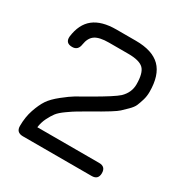

<svg xmlns="http://www.w3.org/2000/svg" viewBox="-155 -791 883 917"><g transform="rotate(30 286.0 -332.5)"><path d="M474 0H95Q58 0 58 -36Q58 -85 72 -126Q86 -167 103 -192.5Q120 -218 156.5 -247Q193 -276 213.5 -288Q234 -300 280 -326Q381 -384 406 -407Q441 -441 441 -486Q441 -548 418.5 -570.5Q396 -593 334 -593H227Q176 -593 152 -577Q128 -561 122 -522Q117 -487 85 -487Q47 -487 50 -524Q59 -596 102.5 -630.5Q146 -665 227 -665H334Q426 -665 469.5 -621.5Q513 -578 513 -486Q513 -462 506.5 -440.5Q500 -419 493.5 -403.5Q487 -388 467.5 -369Q448 -350 438.5 -341Q429 -332 399.5 -313.5Q370 -295 360.5 -290Q351 -285 315 -264Q274 -240 258.5 -231Q243 -222 214 -201.5Q185 -181 173 -165Q161 -149 149 -125Q137 -101 133 -72H474Q510 -72 510 -36Q510 0 474 0Z"/></g></svg>

Font: Jura SemiBold
Style: Regular
Weight: 600
Designer: Daniel Johnson, Alexei Vanyashin
Foundry: Daniel Johnson
Version: Version 5.103